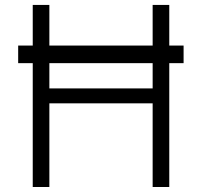

<svg xmlns="http://www.w3.org/2000/svg" viewBox="-20 -747 806 767"><path d="M713.4 -565H656.2V-727.3H589.8V-565H177.2V-727.3H110.8V-565H52.6V-494.7H110.8V0H177.2V-334.2H589.8V0H656.2V-494.7H713.4ZM589.8 -393.8H177.2V-494.7H589.8Z"/></svg>

Font: TID UI Light
Style: Regular
Weight: 300
Designer: The TID Project Authors
Foundry: Bakken & Bæck
Version: Version 1.001;hotconv 1.0.109;makeotfexe 2.5.65596